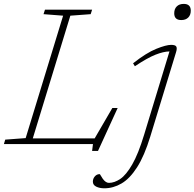

<svg xmlns="http://www.w3.org/2000/svg" viewBox="-48 -758 1023 1010"><path d="M322 -675.5 124.5 -30H450L543 -190H571L467.5 36H436.5L441 0H-27.5L-20.5 -23.5L87 -31.5L284 -675.5L181 -683.5L188.5 -707H436.5L429 -683.5ZM868.5 -688Q868.5 -711 881.8 -724.2Q895 -737.5 918.5 -737.5Q955.5 -737.5 955.5 -702Q955.5 -679 942.2 -665.8Q929 -652.5 905.5 -652.5Q868.5 -652.5 868.5 -688ZM742.5 -39.5Q711.5 62 673.2 121.8Q635 181.5 591.5 207Q548 232.5 501 232.5Q476 232.5 458.2 223.8Q440.5 215 440.5 197.5Q440.5 182 450.8 170Q461 158 476.5 158Q478 158 482 165.5Q486 173 493 183Q508.5 204 525 204Q554 204 584.8 183.2Q615.5 162.5 647.5 107.2Q679.5 52 710.5 -50.5L843.5 -487.5Q812 -487 769.2 -470Q726.5 -453 661.5 -409.5L652 -425Q722.5 -480.5 774.2 -501.2Q826 -522 852 -522Q874.5 -522 879.5 -512.8Q884.5 -503.5 878 -483Z"/></svg>

Font: Newsreader 6pt ExtraLight
Style: Italic
Weight: 275
Italic angle: -17°
Designer: Hugues Gentile
Foundry: Production Type
Version: Version 1.003; ttfautohint (v1.8.3)